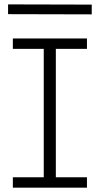

<svg xmlns="http://www.w3.org/2000/svg" viewBox="-20 -863 459 883"><path d="M17.1 -842.8 401.9 -841.8V-796.9L17.1 -797.9ZM39.1 -638.2V-686H379.9V-638.2H236.8V-47.9H379.9V0H39.1V-47.9H181.2V-638.2Z"/></svg>

Font: BioRhyme Light
Style: Regular
Weight: 300
Designer: Aoife Mooney
Foundry: Aoife Mooney Type
Version: Version 1.500;PS 001.500;hotconv 1.0.88;makeotf.lib2.5.64775